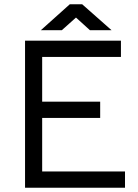

<svg xmlns="http://www.w3.org/2000/svg" viewBox="-20 -876 647 897"><path d="M97 -686H545V-610H177V-401H448V-325H177V-75H564V1H97ZM306 -856H364L501 -735H400L335 -794L269 -735H171Z"/></svg>

Font: Bellota Text
Style: Bold
Weight: 700
Designer: Kemie Guaida
Foundry: Kemie Guaida
Version: Version 4.001